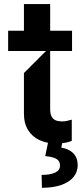

<svg xmlns="http://www.w3.org/2000/svg" viewBox="-20 -696 410 941"><path d="M256.4 7.8Q210.6 7.5 174.2 -9.1Q137.8 -25.6 117.2 -59.3Q96.6 -93 97.3 -142.8V-338.1L205.3 -446L97.3 -483.7V-676.1H225.9V-164.1Q225.5 -139.2 232.8 -125.4Q240.1 -111.5 253 -106.2Q266 -100.9 284.1 -100.9Q295.5 -100.9 305.8 -103Q316.1 -105.1 331 -109.4H331.7V-5.7Q321.4 -0.7 301.3 3.4Q281.2 7.5 256.4 7.8ZM19.9 -446V-545.5H333.1V-446ZM216.6 -2.8H286.2L280.5 27.7Q316.4 32.7 338.4 54.3Q360.4 76 360.8 112.9Q360.8 146.7 340.2 171.7Q319.6 196.7 280.2 210.6Q240.8 224.4 185.4 224.4L183.9 161.2Q226.2 161.2 250 150Q273.8 138.8 274.1 116.5Q274.5 101.2 266.9 91.8Q259.2 82.4 243.4 76.9Q227.6 71.4 201.7 68.9Z"/></svg>

Font: Riot Sans
Style: Regular
Weight: 400
Designer: Rasmus Andersson
Foundry: rsms
Version: Version 3.005